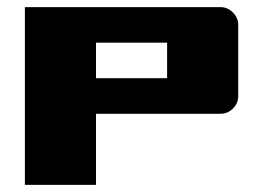

<svg xmlns="http://www.w3.org/2000/svg" viewBox="-20 -520 740 540"><path d="M50 -500H600Q620 -500 635 -485Q650 -470 650 -450V-250Q650 -229 635 -214.5Q620 -200 600 -200H250V0H50ZM250 -400V-300H450V-400Z"/></svg>

Font: Tokeely Brookings
Style: Regular
Weight: 400
Designer: Peter Wiegel
Foundry: Peter Wiegel
Version: Version 2.001